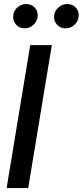

<svg xmlns="http://www.w3.org/2000/svg" viewBox="-20 -957 420 977"><path d="M243.7 -727.5 123.5 0H13.7L133.8 -727.5ZM104.5 -813Q77.6 -812.5 60.5 -833.3Q43.5 -854 47.9 -881.8Q51.3 -905.3 70.6 -920.9Q89.8 -936.5 112.8 -936.5Q141.6 -936.5 158.4 -916.7Q175.3 -897 170.9 -867.7Q167.5 -845.7 148.4 -829.1Q129.4 -812.5 104.5 -813ZM313 -813Q286.6 -812.5 269 -832.8Q251.5 -853 255.9 -881.8Q260.3 -905.3 279.5 -920.9Q298.8 -936.5 321.3 -936.5Q350.6 -936.5 367.4 -916.7Q384.3 -897 379.4 -867.7Q376 -845.7 357.2 -829.1Q338.4 -812.5 313 -813Z"/></svg>

Font: Inter Tight Medium
Style: Italic
Weight: 500
Italic angle: -9.39999°
Designer: Rasmus Andersson
Foundry: rsms
Version: Version 3.004